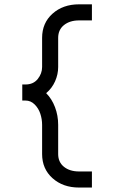

<svg xmlns="http://www.w3.org/2000/svg" viewBox="-20 -779 565 875"><path d="M340.3 -686Q298.3 -686 271.7 -664.8Q245.1 -643.6 245.1 -606.4V-473.6Q245.1 -440.4 231 -408.4Q216.8 -376.5 190.4 -354.5Q216.3 -328.6 230.7 -290.5Q245.1 -252.4 245.1 -210V-77.1Q245.1 -40 271.5 -18.8Q297.9 2.4 340.3 2.4H398.9V75.7H340.3Q267.1 75.7 219.5 33.2Q171.9 -9.3 171.9 -77.1V-210Q171.9 -235.8 163.8 -260.5Q155.8 -285.2 137.9 -303Q120.1 -320.8 96.2 -320.8H81.5V-394H96.2Q131.8 -394 151.9 -418.9Q171.9 -443.8 171.9 -473.6V-606.4Q171.9 -674.3 219.5 -716.8Q267.1 -759.3 340.3 -759.3H398.9V-686Z"/></svg>

Font: Anka/Coder Condensed
Style: Regular
Weight: 400
Width: 4
Monospace: yes
Version: Version 1.100